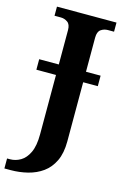

<svg xmlns="http://www.w3.org/2000/svg" viewBox="-161 -776 699 1078"><g transform="rotate(15 188.5 -237.0)"><path d="M-20 240V182H-3Q29 182 58 165Q87 148 105.5 109Q124 70 124 3V-342H10V-403H124V-603Q124 -636 106 -648.5Q88 -661 67 -661H30V-714H376V-661H340Q318 -661 300 -648.5Q282 -636 282 -601V-403H367V-342H282V2Q282 70 260 116Q238 162 200.5 189Q163 216 115 228Q67 240 16 240Z"/></g></svg>

Font: Noto Serif
Style: Bold
Weight: 700
Designer: Monotype Design Team
Foundry: Monotype Imaging Inc.
Version: Version 2.014